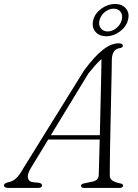

<svg xmlns="http://www.w3.org/2000/svg" viewBox="-48 -920 678 940"><path d="M100.5 -93Q85 -65.5 88.8 -48.5Q92.5 -31.5 110.5 -28.5L143 -25Q150.5 -23.5 154.2 -20Q158 -16.5 158 -12Q158 -6.5 153 -3.2Q148 0 138.5 0H-5.5Q-17 0 -22.8 -3.2Q-28.5 -6.5 -28.5 -13Q-28.5 -18.5 -22.5 -22Q-16.5 -25.5 -5.5 -28.5Q12 -31 29.2 -45.8Q46.5 -60.5 63 -91L363.5 -575Q414.5 -644 455.5 -676Q496.5 -708 533.5 -708Q543.5 -708 548.5 -704.8Q553.5 -701.5 553.5 -696.5Q553.5 -692 549.5 -688.5Q545.5 -685 537 -684Q520 -682 510.2 -668.2Q500.5 -654.5 499.5 -629Q499.5 -610.5 498.8 -575.5Q498 -540.5 497 -494.2Q496 -448 495 -396.5Q494 -345 492.8 -293.2Q491.5 -241.5 490.8 -195.5Q490 -149.5 489.8 -114.5Q489.5 -79.5 489.5 -61.5Q489.5 -50.5 495 -43Q500.5 -35.5 512 -30.5Q523.5 -25.5 541 -22Q554.5 -20 554.5 -11Q554.5 -6.5 550.2 -3.2Q546 0 536.5 0H362Q356.5 0 352.5 -3Q348.5 -6 348.5 -10.5Q348.5 -14.5 352 -17.5Q355.5 -20.5 361 -21.5L405 -31Q419.5 -34 427.2 -41.8Q435 -49.5 435.5 -64.5Q436 -83 437 -118.5Q438 -154 439.2 -200.8Q440.5 -247.5 441.8 -300Q443 -352.5 444.2 -405.2Q445.5 -458 446.5 -505.5Q447.5 -553 448.2 -590Q449 -627 449 -647L460.5 -641Q454 -636 442.8 -625.5Q431.5 -615 417 -598.8Q402.5 -582.5 384.5 -560ZM172 -237 185 -258H465L462.5 -237ZM472.5 -742.5Q437 -742.5 418.5 -765.5Q400 -788.5 408.5 -822Q417 -855 448.5 -877.8Q480 -900.5 515 -900.5Q550.5 -900.5 569 -877.8Q587.5 -855 578.5 -822Q570 -789 539 -765.8Q508 -742.5 472.5 -742.5ZM508.5 -877.5Q486.5 -877.5 466.2 -861.8Q446 -846 439.5 -822Q433 -798.5 445 -782.2Q457 -766 479 -766Q501.5 -766 521.5 -782.2Q541.5 -798.5 548 -822Q554 -846 542.5 -861.8Q531 -877.5 508.5 -877.5Z"/></svg>

Font: Fraunces ExtraLight
Style: Italic
Weight: 250
Italic angle: -16°
Version: Version 1.000;[b76b70a41]